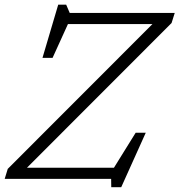

<svg xmlns="http://www.w3.org/2000/svg" viewBox="-34 -762 764 818"><path d="M710.5 -707 697 -664 81 -47.5H451.5L544 -196.5H587L482.5 35.5H440L439.5 0H-14L-1 -42.5L615.5 -659.5H255.5L190 -515.5H147L214 -742H248L263 -707Z"/></svg>

Font: Newsreader 6pt Light
Style: Italic
Weight: 300
Italic angle: -17°
Designer: Hugues Gentile
Foundry: Production Type
Version: Version 1.003; ttfautohint (v1.8.3)